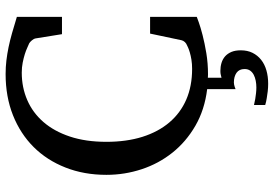

<svg xmlns="http://www.w3.org/2000/svg" viewBox="-162 -564 952 667"><g transform="rotate(-90 313.5 -231.0)"><path d="M471.7 129.9Q471.7 153.3 462.9 170.9Q454.1 188.5 438.7 200.7Q423.3 212.9 402.1 219Q380.9 225.1 355.5 225.1Q342.3 225.1 329.3 223.6Q316.4 222.2 305.7 220.2Q293 218.3 281.7 214.8V175.8Q292 178.2 302.7 180.2Q312 181.6 322.5 182.9Q333 184.1 342.8 184.1Q354.5 184.1 366 181.9Q377.4 179.7 386.5 175Q395.5 170.4 401.1 162.6Q406.7 154.8 406.7 143.1Q406.7 124.5 393.6 115.2Q380.4 106 359.9 106Q356 106 352.1 106.9Q348.1 107.9 344.7 108.9Q340.8 110.4 336.9 111.8V13.2Q265.1 4.4 209.5 -27.8Q153.8 -60.1 116 -107.7Q78.1 -155.3 58.6 -214.4Q39.1 -273.4 39.1 -336.9Q39.1 -414.6 64.5 -479Q89.8 -543.5 135.7 -589.6Q181.6 -635.7 246.1 -661.4Q310.5 -687 389.2 -687Q413.6 -687 436.3 -684.3Q459 -681.6 482.4 -676.8Q505.9 -671.9 531.7 -664.6Q557.6 -657.2 587.9 -647.9V-491.2H527.8L513.2 -582Q512.2 -588.9 506.3 -595.7Q500.5 -602.5 496.1 -605Q490.2 -607.4 480.7 -611.8Q471.2 -616.2 458 -620.4Q444.8 -624.5 428.7 -627.7Q412.6 -630.9 394 -630.9Q342.8 -630.9 298.8 -611.8Q254.9 -592.8 222.7 -555.7Q190.4 -518.6 172.1 -463.6Q153.8 -408.7 153.8 -336.9Q153.8 -267.1 171.1 -211.9Q188.5 -156.7 221.2 -118.2Q253.9 -79.6 300.8 -59.3Q347.7 -39.1 407.2 -39.1Q424.8 -39.1 439.2 -41.5Q453.6 -43.9 464.4 -47.1Q475.1 -50.3 481 -53Q486.8 -55.7 487.8 -56.2Q495.6 -59.1 500.5 -64.5Q505.4 -69.8 506.8 -76.2L529.8 -185.1H587.9V-22.9Q585.9 -22 568.8 -15.9Q551.8 -9.8 524.4 -2.7Q497.1 4.4 461.7 10.3Q426.3 16.1 388.2 16.1Q385.3 16.1 382.3 15.9Q379.4 15.6 376.5 15.6V63Q381.8 62 386.7 60.5Q391.6 59.1 399.9 59.1Q415 59.1 428 63Q440.9 66.9 450.7 75.4Q460.4 84 466.1 97.4Q471.7 110.8 471.7 129.9Z"/></g></svg>

Font: Tagmukay Beta
Style: Regular
Weight: 400
Designer: Peter Martin
Foundry: SIL International
Version: Version 2.000; dev 82b92eM